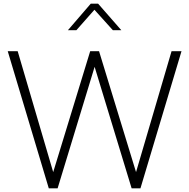

<svg xmlns="http://www.w3.org/2000/svg" viewBox="-20 -1023 1028 1043"><path d="M22 -745H76L269 -88L470 -745H518L719 -88L912 -745H966L743 0H695L494 -660L293 0H245ZM473 -1003H513L639 -859H593L493 -970L395 -859H349Z"/></svg>

Font: Eudoxus Sans ExtraLight
Style: Regular
Weight: 200
Designer: Stijn de Vries
Foundry: tokotype
Version: Version 2.005